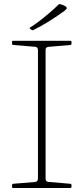

<svg xmlns="http://www.w3.org/2000/svg" viewBox="-20 -936 416 956"><path d="M169 0V-733H207V0ZM46 0Q40 0 40 -6V-14Q40 -20 46 -21L156 -30Q163 -31 166 -36Q169 -41 169 -48V-222H207V-44Q207 -37 212 -33.5Q217 -30 224 -30L330 -21Q336 -20 336 -14V-6Q336 0 330 0ZM40 -727Q40 -733 46 -733H330Q336 -733 336 -727V-719Q336 -713 330 -712L224 -703Q217 -703 212 -699.5Q207 -696 207 -689V-511H169V-685Q169 -693 166 -697.5Q163 -702 156 -703L46 -712Q40 -713 40 -719ZM130 -793Q124 -796 130 -799Q151 -812 176.5 -831.5Q202 -851 227 -872.5Q252 -894 271 -913Q275 -917 281 -915Q289 -913 296 -910Q303 -907 308 -903Q312 -899 312.5 -896.5Q313 -894 310.5 -891Q308 -888 301 -882Q267 -857 224 -830Q181 -803 147 -787Q143 -784 137 -787Z"/></svg>

Font: Hahmlet Thin
Style: Regular
Weight: 250
Version: Version 1.002